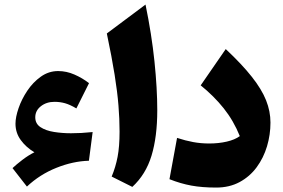

<svg xmlns="http://www.w3.org/2000/svg" viewBox="-20 -823 1257 853"><path d="M132.8 -146.5Q95.7 -168.5 72.3 -200.7Q48.8 -232.9 48.8 -273.4Q48.8 -302.7 62.5 -342.5Q76.2 -382.3 101.3 -419.9Q126.5 -457.5 161.4 -482.4Q196.3 -507.3 238.3 -507.3Q275.4 -507.3 310.5 -491.9Q345.7 -476.6 375.5 -453.6L319.3 -341.3Q291.5 -357.9 269 -364.3Q246.6 -370.6 222.2 -370.6Q186.5 -370.6 161.6 -351.1Q136.7 -331.5 136.7 -301.8Q136.7 -273.4 159.9 -258.1Q183.1 -242.7 219.7 -236.8Q256.3 -231 295.4 -231Q318.4 -231 340.8 -232.2Q363.3 -233.4 391.6 -236.3L375 -108.9Q304.2 -106.9 230.5 -77.4Q156.7 -47.9 99.6 5.9L35.6 -76.2Q52.7 -92.3 79.1 -112.5Q105.5 -132.8 132.8 -146.5Z M626.5 -802.7Q653.8 -670.4 666.3 -549.8Q678.7 -429.2 678.7 -333Q678.7 -215.8 653.3 -131.8Q627.9 -47.9 567.9 7.3L476.1 -38.6Q493.7 -80.6 502.4 -126.2Q511.2 -171.9 511.2 -238.3Q511.2 -294.4 506.3 -354.2Q501.5 -414.1 489.3 -490.7Q477.1 -567.4 454.6 -674.3Z M1181.6 -278.3Q1181.6 -224.6 1166.3 -173.1Q1150.9 -121.6 1120.4 -80.1Q1089.8 -38.6 1044.7 -14.2Q999.5 10.3 940.4 10.3Q877.9 10.3 830.1 1.5Q782.2 -7.3 732.9 -26.9L766.6 -210.4Q803.7 -198.2 837.9 -191.9Q872.1 -185.5 909.2 -185.5Q951.2 -185.5 987.3 -193.8Q1023.4 -202.1 1045.4 -218.3Q1017.6 -287.1 973.9 -341.8Q930.2 -396.5 871.6 -443.8L982.9 -605Q1055.7 -536.6 1099.1 -481.4Q1142.6 -426.3 1162.1 -377.4Q1181.6 -328.6 1181.6 -278.3Z"/></svg>

Font: Pinar-DS2-FD ExtraBold
Style: Regular
Weight: 800
Designer: Amin Abedi
Version: Version 3.000